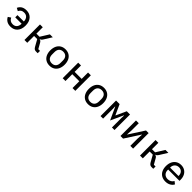

<svg xmlns="http://www.w3.org/2000/svg" viewBox="624 -2514 4511 4511"><g transform="rotate(45 2880.0 -258.0)"><path d="M231 -297H443Q442 -368 405 -409.5Q368 -451 300 -451Q251 -451 220 -430.5Q189 -410 170 -369L99 -407Q153 -528 301 -528Q413 -528 477 -455Q541 -382 541 -258Q541 -133 477.5 -60.5Q414 12 302 12Q226 12 175.5 -20.5Q125 -53 99 -107L168 -152Q207 -65 302 -65Q369 -65 405.5 -107Q442 -149 443 -223H231Z M760 -516H853V-304H957L1089 -516H1186L1066 -324Q1049 -297 1035 -285.5Q1021 -274 1001 -269V-264Q1022 -261 1037.5 -249Q1053 -237 1068 -210L1143 -77H1200V0H1140Q1111 0 1089.5 -14.5Q1068 -29 1049 -63L957 -227H853V0H760Z M1361 -258Q1361 -340 1390 -401Q1419 -462 1473 -495Q1527 -528 1600 -528Q1673 -528 1727 -495Q1781 -462 1810 -401Q1839 -340 1839 -258Q1839 -176 1810 -115Q1781 -54 1727 -21Q1673 12 1600 12Q1527 12 1473 -21Q1419 -54 1390 -115Q1361 -176 1361 -258ZM1600 -65Q1665 -65 1702.5 -104.5Q1740 -144 1740 -220V-296Q1740 -372 1702.5 -411.5Q1665 -451 1600 -451Q1535 -451 1497.5 -411.5Q1460 -372 1460 -296V-220Q1460 -144 1497.5 -104.5Q1535 -65 1600 -65Z M2030 -516H2123V-304H2357V-516H2450V0H2357V-226H2123V0H2030Z M2641 -258Q2641 -340 2670 -401Q2699 -462 2753 -495Q2807 -528 2880 -528Q2953 -528 3007 -495Q3061 -462 3090 -401Q3119 -340 3119 -258Q3119 -176 3090 -115Q3061 -54 3007 -21Q2953 12 2880 12Q2807 12 2753 -21Q2699 -54 2670 -115Q2641 -176 2641 -258ZM2880 -65Q2945 -65 2982.5 -104.5Q3020 -144 3020 -220V-296Q3020 -372 2982.5 -411.5Q2945 -451 2880 -451Q2815 -451 2777.5 -411.5Q2740 -372 2740 -296V-220Q2740 -144 2777.5 -104.5Q2815 -65 2880 -65Z M3288 -516H3406L3521 -262H3528L3644 -516H3752V0H3667V-308L3670 -400H3664L3520 -85L3376 -400H3370L3373 -308V0H3288Z M3950 -516H4042V-272L4034 -136H4038L4283 -516H4370V0H4278V-244L4286 -380H4282L4037 0H3950Z M4600 -516H4693V-304H4797L4929 -516H5026L4906 -324Q4889 -297 4875 -285.5Q4861 -274 4841 -269V-264Q4862 -261 4877.5 -249Q4893 -237 4908 -210L4983 -77H5040V0H4980Q4951 0 4929.5 -14.5Q4908 -29 4889 -63L4797 -227H4693V0H4600Z M5204 -257Q5204 -339 5234 -400.5Q5264 -462 5318 -495Q5372 -528 5443 -528Q5513 -528 5566 -495.5Q5619 -463 5647.5 -405.5Q5676 -348 5676 -274V-235H5300V-214Q5300 -149 5341 -107.5Q5382 -66 5451 -66Q5501 -66 5538.5 -88.5Q5576 -111 5597 -151L5660 -101Q5634 -50 5579.5 -19Q5525 12 5450 12Q5374 12 5318.5 -21Q5263 -54 5233.5 -114.5Q5204 -175 5204 -257ZM5579 -299V-310Q5579 -374 5541.5 -414Q5504 -454 5444 -454Q5381 -454 5340.5 -412.5Q5300 -371 5300 -307V-299Z"/></g></svg>

Font: Writer
Style: Regular
Weight: 400
Monospace: yes
Designer: Mike Abbink, Paul van der Laan, Pieter van Rosmalen
Foundry: Bold Monday
Version: Version 2.001 2020